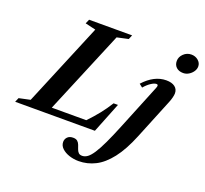

<svg xmlns="http://www.w3.org/2000/svg" viewBox="-232 -976 1522 1428"><g transform="rotate(20 529.0 -262.0)"><path d="M-65.5 0 -51 -34 38 -53 311 -708 228 -727.5 242.5 -761.5H583L569 -727.5L479.5 -708L205.5 -52H478.5Q523.5 -99 559 -143.5Q594.5 -188 626.5 -239.5H661L565.5 0ZM1034.5 -628Q1000.5 -628 980.2 -646.8Q960 -665.5 960 -696.5Q960 -729 986 -753.8Q1012 -778.5 1047 -778.5Q1079 -778.5 1101.8 -759Q1124.5 -739.5 1124.5 -712Q1124.5 -691 1111.5 -671.8Q1098.5 -652.5 1078 -640.2Q1057.5 -628 1034.5 -628ZM528 253.5Q489 253.5 453.2 241.8Q417.5 230 394.8 208.5Q372 187 372 158Q372 135.5 387.5 119.5Q403 103.5 431.5 103.5Q455 103.5 466.8 114.2Q478.5 125 484.2 140.5Q490 156 495.2 171.5Q500.5 187 510.5 197.5Q520.5 208 541 207.5Q561.5 207 581.2 192.8Q601 178.5 624 143.8Q647 109 676 47.8Q705 -13.5 743 -107.5L884.5 -455.5Q887.5 -462.5 888.2 -466.8Q889 -471 889 -474Q889 -484 877 -484Q860 -484 834.2 -466.8Q808.5 -449.5 785.5 -422L759 -443Q842 -534.5 937.5 -534.5Q981.5 -534.5 1005.8 -516Q1030 -497.5 1030 -465Q1030 -452 1025 -431.8Q1020 -411.5 1011.5 -391L882 -73Q833 47.5 777 119.2Q721 191 658.8 222.2Q596.5 253.5 528 253.5Z"/></g></svg>

Font: Libre Caslon Text Bold
Style: Italic
Weight: 700
Italic angle: -22.583°
Designer: Pablo Impallari, Rodrigo Fuenzalida, Katja Schimmel
Foundry: Pablo Impallari, Rodrigo Fuenzalida
Version: Version 2.000